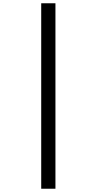

<svg xmlns="http://www.w3.org/2000/svg" viewBox="-20 -793 591 1174"><path d="M232 -773H319V361H232Z"/></svg>

Font: Noto Sans Telugu ExtraCondensed Medium
Style: Regular
Weight: 500
Width: 2
Designer: Jelle Bosma - Monotype Design Team
Foundry: Monotype Imaging Inc.
Version: Version 2.005; ttfautohint (v1.8.4.7-5d5b)